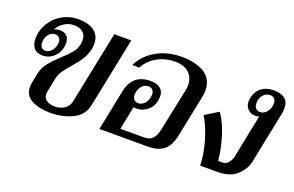

<svg xmlns="http://www.w3.org/2000/svg" viewBox="-76 -841 1725 1128"><g transform="rotate(20 786.0 -277.0)"><path d="M123 -92Q123 -108 125 -116L138 -181Q146 -220 170 -250Q194 -280 237 -320Q274 -354 293 -377Q312 -400 317 -428Q320 -443 320 -455Q320 -487 300 -504.5Q280 -522 242 -522Q210 -522 182 -503.5Q154 -485 139 -457Q155 -466 175 -466Q206 -466 220.5 -449Q235 -432 235 -405Q235 -393 232 -379Q225 -342 196 -316.5Q167 -291 129 -291Q91 -291 73.5 -313.5Q56 -336 56 -372Q56 -383 60 -409Q69 -449 95.5 -485Q122 -521 164 -542.5Q206 -564 256 -564Q322 -564 357 -536Q392 -508 392 -459Q392 -445 389 -428Q381 -389 362 -359.5Q343 -330 310 -292Q282 -260 266.5 -237.5Q251 -215 246 -188L228 -98Q227 -94 227 -86Q227 -62 246.5 -48Q266 -34 298 -34Q334 -34 359 -51.5Q384 -69 390 -98L483 -553H589L500 -116Q487 -50 424.5 -20Q362 10 286 10Q218 10 170.5 -14.5Q123 -39 123 -92ZM191 -379Q193 -391 193 -395Q193 -414 183 -424Q173 -434 158 -434Q135 -434 118 -414.5Q101 -395 101 -361Q101 -343 110.5 -333Q120 -323 135 -323Q153 -323 169 -338Q185 -353 191 -379Z M643 -257Q667 -368 779 -368Q818 -368 839.5 -350.5Q861 -333 861 -302Q861 -249 829 -218Q797 -187 753 -187Q739 -187 736 -189L706 -43H855Q891 -43 908.5 -63.5Q926 -84 934 -122L990 -391Q993 -405 993 -419Q993 -465 963 -494.5Q933 -524 873 -524Q816 -524 767 -498Q718 -472 687 -419H644Q677 -486 745 -525Q813 -564 903 -564Q991 -564 1045 -529.5Q1099 -495 1099 -425Q1099 -405 1095 -386L1041 -121Q1028 -57 992.5 -28.5Q957 0 892 0H591ZM811 -277Q813 -289 813 -294Q813 -314 803 -324Q793 -334 776 -334Q756 -334 740 -319Q724 -304 718 -277Q716 -265 716 -260Q716 -241 726.5 -230.5Q737 -220 753 -220Q772 -220 788.5 -235Q805 -250 811 -277Z M1138 -286 1221 -337Q1257 -287 1281 -208.5Q1305 -130 1311 -62H1338Q1359 -62 1374 -79.5Q1389 -97 1393 -118L1448 -389Q1436 -386 1424 -386Q1396 -386 1377.5 -404.5Q1359 -423 1359 -453Q1359 -466 1361 -473Q1369 -516 1400 -540Q1431 -564 1477 -564Q1571 -564 1571 -485Q1571 -470 1568 -453L1502 -128Q1490 -74 1447 -37Q1404 0 1331 0H1221Q1219 -76 1193.5 -158.5Q1168 -241 1138 -286ZM1501 -473Q1503 -485 1503 -490Q1503 -510 1493 -520Q1483 -530 1466 -530Q1442 -530 1424 -510.5Q1406 -491 1406 -456Q1406 -437 1416.5 -426.5Q1427 -416 1443 -416Q1463 -416 1479 -431Q1495 -446 1501 -473Z"/></g></svg>

Font: Trirong Medium
Style: Italic
Weight: 500
Italic angle: -12°
Designer: Katatrad Team
Foundry: CadsonDemak
Version: Version 1.001